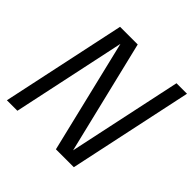

<svg xmlns="http://www.w3.org/2000/svg" viewBox="-187 -906 1073 1073"><g transform="rotate(45 350.0 -369.0)"><path d="M97 0H14L171 -737.5H310.5L477 -49L469.5 -45L617 -737.5H700L543 0H401.5L236 -687.5L244 -691Z"/></g></svg>

Font: Epilogue
Style: Italic
Weight: 400
Italic angle: -12°
Designer: Tyler Finck
Foundry: Etcetera Type Co
Version: Version 2.112